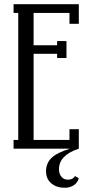

<svg xmlns="http://www.w3.org/2000/svg" viewBox="-20 -700 430 904"><path d="M351.1 -680.2V-587.9H307.1V-639.2H138.2V-486.8H249V-506.8H293V-426.8H249V-446.8H138.2V-41H307.1V-91.8H351.1V0Q257.8 30.8 257.8 96.2Q257.8 119.6 269.5 132.8Q281.2 146 299.8 146Q323.2 146 333 128.9L351.1 139.2Q344.7 161.1 326.7 172.6Q308.6 184.1 284.2 184.1Q247.1 184.1 221.9 163.6Q196.8 143.1 196.8 106Q196.8 68.8 222.2 43.9Q247.6 19 309.1 0H43.9V-41H65.9V-639.2H43.9V-680.2Z"/></svg>

Font: Margherita
Style: Regular
Weight: 400
Designer: James Puckett
Foundry: Dunwich Type Founders
Version: Version 1.008;hotconv 1.0.109;makeotfexe 2.5.65596